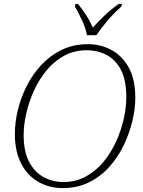

<svg xmlns="http://www.w3.org/2000/svg" viewBox="-20 -951 731 982"><path d="M301 11Q232 11 176.5 -20.5Q121 -52 88.5 -114Q56 -176 56 -266Q56 -324 71 -387Q86 -450 116 -510Q146 -570 191 -618.5Q236 -667 295.5 -696Q355 -725 430 -725Q494 -725 549 -696Q604 -667 638 -606.5Q672 -546 672 -450Q672 -395 657 -332Q642 -269 613 -208.5Q584 -148 539.5 -98Q495 -48 435.5 -18.5Q376 11 301 11ZM304 -20Q368 -20 419.5 -48.5Q471 -77 509.5 -123.5Q548 -170 574 -227.5Q600 -285 613 -344Q626 -403 626 -455Q626 -540 599 -592.5Q572 -645 526 -669.5Q480 -694 423 -694Q360 -694 308.5 -666Q257 -638 218.5 -591.5Q180 -545 154 -488Q128 -431 114.5 -371.5Q101 -312 101 -260Q101 -176 129 -123Q157 -70 203.5 -45Q250 -20 304 -20ZM425 -771Q419 -805 399.5 -847Q380 -889 363 -918L366 -931H379Q405 -898 422 -871.5Q439 -845 455 -810Q481 -839 512.5 -869.5Q544 -900 587 -931H604L601 -918Q561 -882 529 -844.5Q497 -807 473 -771Z"/></svg>

Font: Noto Serif ExtraLight
Style: Italic
Weight: 200
Italic angle: -12°
Designer: Monotype Design Team
Foundry: Monotype Imaging Inc.
Version: Version 2.014; ttfautohint (v1.8.4.7-5d5b)